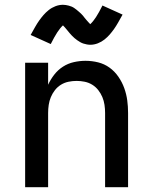

<svg xmlns="http://www.w3.org/2000/svg" viewBox="-20 -782 640 802"><path d="M85 0V-520H181V-428Q191 -450 206.5 -470Q222 -490 243 -503.5Q264 -517 288.5 -522.5Q313 -528 337 -528Q364 -528 390 -521.5Q416 -515 437.5 -499.5Q459 -484 474.5 -461.5Q490 -439 499 -414Q508 -389 511.5 -363Q515 -337 515 -310V0H419V-310Q419 -327 416.5 -344Q414 -361 407.5 -376.5Q401 -392 390.5 -405.5Q380 -419 365.5 -428Q351 -437 334 -440.5Q317 -444 300 -444Q283 -444 266 -440.5Q249 -437 234.5 -428Q220 -419 209.5 -405.5Q199 -392 192.5 -376.5Q186 -361 183.5 -344Q181 -327 181 -310V0ZM357 -595Q350 -595 342.5 -596.5Q335 -598 328.5 -600Q322 -602 315 -606Q308 -610 302.5 -614Q297 -618 291 -623Q285 -628 280 -633.5Q275 -639 271 -643.5Q267 -648 261.5 -655Q256 -662 251 -667.5Q246 -673 243 -676Q231 -665 219 -646.5Q207 -628 192 -598L108 -636Q118 -654 126.5 -669Q135 -684 143.5 -696Q152 -708 161.5 -719Q171 -730 183.5 -740Q196 -750 211.5 -756Q227 -762 243 -762Q249 -762 255 -761Q261 -760 267 -758.5Q273 -757 279 -754.5Q285 -752 290 -748.5Q295 -745 299.5 -741.5Q304 -738 309 -733.5Q314 -729 318.5 -725Q323 -721 326.5 -716.5Q330 -712 333.5 -707.5Q337 -703 341 -698.5Q345 -694 349.5 -689Q354 -684 357 -681Q369 -692 381 -710.5Q393 -729 408 -759L492 -721Q482 -703 473.5 -688Q465 -673 456.5 -661Q448 -649 438.5 -638Q429 -627 416.5 -617Q404 -607 388.5 -601Q373 -595 357 -595Z"/></svg>

Font: Iosevka Custom Medium Extended
Style: Regular
Weight: 500
Width: 7
Monospace: yes
Designer: Belleve Invis
Foundry: Belleve Invis
Version: Version 11.2.4; ttfautohint (v1.8.4)